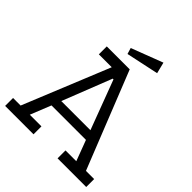

<svg xmlns="http://www.w3.org/2000/svg" viewBox="-220 -954 1095 1095"><g transform="rotate(45 327.5 -406.5)"><path d="M424 0V-64H511L464 -189H186L136 -64H230V0H1V-64H62L275 -586H171V-650H356L589 -64H655V0ZM331 -544H325L208 -246H443ZM285 -703 274 -740 465 -813 482 -745Z"/></g></svg>

Font: Zilla Slab Regular
Style: Regular
Weight: 400
Designer: Typotheque.com
Foundry: Typotheque type foundry
Version: Version 1.0; 2017